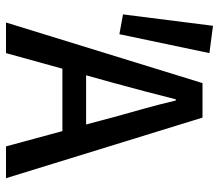

<svg xmlns="http://www.w3.org/2000/svg" viewBox="-65 -665 730 640"><g transform="rotate(90 300.0 -345.0)"><path d="M256 -357 231 -267H395L371 -357Q356 -411 342.5 -459Q329 -507 315 -566H311Q296 -507 283.5 -459Q271 -411 256 -357ZM55 0 257 -655H372L574 0H468L417 -188H209L157 0ZM94 -378 28 -390 66 -690 157 -678Z"/></g></svg>

Font: SauceCodePro Nerd Font Mono
Style: Regular
Weight: 500
Monospace: yes
Designer: Paul D. Hunt, Teo Tuominen
Foundry: Adobe Systems Incorporated
Version: Version 2.030;PS 1.000;hotconv 16.6.51;makeotf.lib2.5.65220;